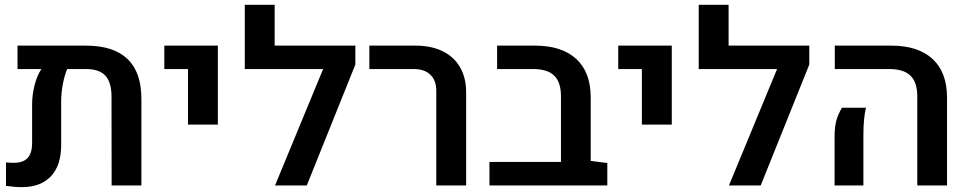

<svg xmlns="http://www.w3.org/2000/svg" viewBox="-20 -770 4020 797"><path d="M566.9 -359.9V0H443.4L442.9 -368.7Q442.9 -428.2 417.5 -455.8Q392.1 -483.4 337.4 -483.4H258.8Q247.6 -456.5 240.7 -419.9Q233.9 -383.3 233.9 -348.1V-168Q233.9 -83.5 191.4 -38.3Q148.9 6.8 70.8 6.8Q41 6.8 4.9 1.5V-95.7Q22 -94.2 37.6 -94.2Q76.2 -94.2 94.7 -114.3Q113.3 -134.3 113.3 -176.8V-337.4Q113.3 -375.5 123.5 -416.3Q133.8 -457 151.9 -483.4H52.7V-580.6H336.4Q451.2 -580.6 509 -525.4Q566.9 -470.2 566.9 -359.9Z M760.3 -483.4H662.1V-580.6H884.3V-252.9H760.3Z M1455.1 -502 1253.4 0H1121.6L1321.3 -483.4H996.1V-750H1120.1V-580.6H1455.1Z M1791 -393.6Q1791 -436 1766.6 -459.7Q1742.2 -483.4 1697.8 -483.4H1513.2V-580.6H1704.6Q1770 -580.6 1817.4 -557.4Q1864.7 -534.2 1889.9 -490.5Q1915 -446.8 1915 -386.2V0H1791Z M2501 -93.3V0H2011.7V-97.7H2308.6V-370.1Q2308.6 -428.7 2280.5 -456.1Q2252.4 -483.4 2192.4 -483.4H2043.5V-580.6H2200.2Q2312.5 -580.6 2372.3 -525.1Q2432.1 -469.7 2432.1 -365.2V-102.1Z M2644.5 -483.4H2546.4V-580.6H2768.6V-252.9H2644.5Z M3339.4 -502 3137.7 0H3005.9L3205.6 -483.4H2880.4V-750H3004.4V-580.6H3339.4Z M3787.6 -370.1Q3787.6 -428.7 3759.3 -456.1Q3731 -483.4 3670.9 -483.4H3445.3V-580.6H3679.2Q3791.5 -580.6 3851.3 -525.1Q3911.1 -469.7 3911.1 -365.2V0H3787.6ZM3444.3 -198.7Q3444.3 -247.1 3452.9 -273.9Q3461.4 -300.8 3475.1 -322.8H3574.7Q3564 -279.8 3564 -210V0H3444.3Z"/></svg>

Font: Heebo Medium
Style: Regular
Weight: 500
Designer: Oded Ezer
Foundry: Meir Sadan
Version: Version 2.001; ttfautohint (v1.5.14-ce02) -l 8 -r 50 -G 200 